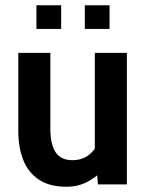

<svg xmlns="http://www.w3.org/2000/svg" viewBox="-20 -701 550 730"><path d="M232.5 9Q168 9 127.5 -18.2Q87 -45.5 68.2 -93.2Q49.5 -141 49.5 -203V-500H171.5V-211Q171.5 -153 191.2 -122.5Q211 -92 255 -92Q293.5 -92 319 -112.8Q344.5 -133.5 361 -169.5L340.5 -100V-500H462.5V0H352.5L345.5 -76.5L372.5 -59Q350.5 -30 314 -10.5Q277.5 9 232.5 9ZM302.5 -591V-681H396.5V-591ZM118.5 -591V-681H212.5V-591Z"/></svg>

Font: Cabin
Style: Bold
Weight: 700
Width: 4
Designer: Pablo Impallari
Foundry: Pablo Impallari. http://www.impallari.com Igino Marini. http://www.ikern.com
Version: Version 3.001